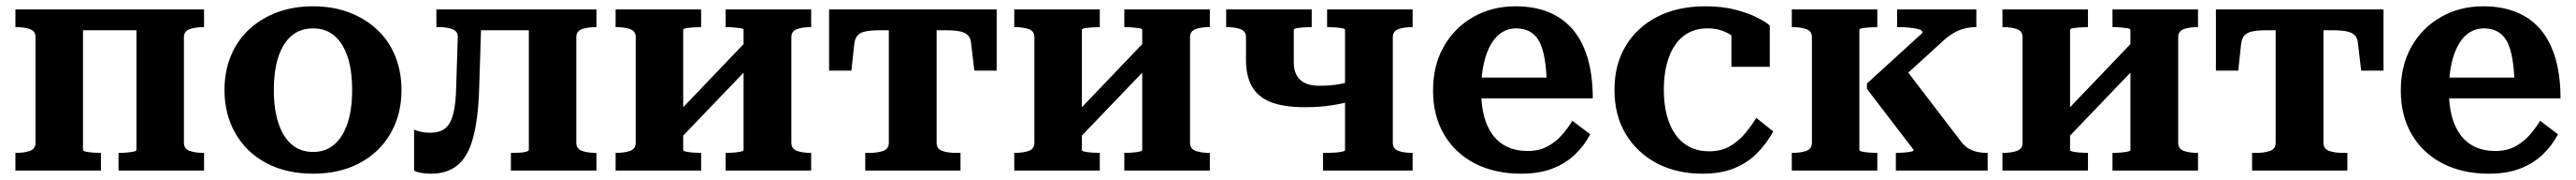

<svg xmlns="http://www.w3.org/2000/svg" viewBox="-20 -541 8194 571"><path d="M93 -88V-423Q93 -442 75.5 -448.5Q58 -455 30 -455H29V-511H244V-65Q244 -62 253 -60Q262 -58 275 -57Q288 -56 298 -56H301V0H29V-56H30Q58 -56 75.5 -62.5Q93 -69 93 -88ZM414 -65V-511H629V-455H627Q601 -455 583 -448.5Q565 -442 565 -423V-88Q565 -69 583 -62.5Q601 -56 627 -56H629V0H357V-56H359Q370 -56 382.5 -57Q395 -58 404.5 -60Q414 -62 414 -65ZM191 -445V-511H482V-445Z M1257 -255Q1257 -178 1222 -117.5Q1187 -57 1123.5 -23.5Q1060 10 976 10Q891 10 827.5 -23.5Q764 -57 729 -117.5Q694 -178 694 -255Q694 -314 714 -363Q734 -412 771.5 -447Q809 -482 860.5 -501.5Q912 -521 976 -521Q1039 -521 1090.5 -501.5Q1142 -482 1179.5 -447Q1217 -412 1237 -363Q1257 -314 1257 -255ZM851 -255Q851 -193 866 -149Q881 -105 908.5 -82Q936 -59 976 -59Q1015 -59 1042.5 -82Q1070 -105 1085 -149Q1100 -193 1100 -255Q1100 -319 1085 -362.5Q1070 -406 1042.5 -428.5Q1015 -451 976 -451Q936 -451 908.5 -428.5Q881 -406 866 -362.5Q851 -319 851 -255Z M1431 -267 1436 -422Q1437 -441 1420 -448Q1403 -455 1376 -455H1368V-511H1512L1504 -260Q1501 -165 1485 -105Q1469 -45 1436 -17.5Q1403 10 1351 10Q1335 10 1320 7.5Q1305 5 1297 0V-130Q1302 -127 1316.5 -123.5Q1331 -120 1349 -120Q1378 -120 1395.5 -133.5Q1413 -147 1421.5 -179.5Q1430 -212 1431 -267ZM1662 -65V-511H1877V-455H1875Q1849 -455 1831 -448.5Q1813 -442 1813 -423V-88Q1813 -69 1831 -62.5Q1849 -56 1875 -56H1877V0H1605V-56H1607Q1618 -56 1630.5 -56.5Q1643 -57 1652.5 -59.5Q1662 -62 1662 -65ZM1466 -445V-511H1730V-445Z M2002 -88V-423Q2002 -442 1984.5 -448.5Q1967 -455 1939 -455H1938V-511H2210V-455H2207Q2197 -455 2184 -454Q2171 -453 2162 -451.5Q2153 -450 2153 -446V-65Q2153 -62 2162 -60Q2171 -58 2184 -57Q2197 -56 2207 -56H2210V0H1938V-56H1939Q1967 -56 1984.5 -62.5Q2002 -69 2002 -88ZM2345 -65V-446Q2345 -450 2335.5 -451.5Q2326 -453 2313.5 -454Q2301 -455 2290 -455H2288V-511H2560V-455H2559Q2532 -455 2514.5 -448.5Q2497 -442 2497 -423V-88Q2497 -69 2514.5 -62.5Q2532 -56 2559 -56H2560V0H2288V-56H2290Q2301 -56 2313.5 -57Q2326 -58 2335.5 -60Q2345 -62 2345 -65ZM2130 -87 2088 -133 2366 -423 2408 -376Z M2883 -445V-511H3150V-317H3079L3069 -401Q3068 -419 3059 -428.5Q3050 -438 3033 -441.5Q3016 -445 2987 -445ZM2884 -445H2779Q2751 -445 2733.5 -441.5Q2716 -438 2707.5 -428.5Q2699 -419 2697 -401L2688 -317H2617V-511H2884ZM2959 -88Q2959 -69 2976.5 -62.5Q2994 -56 3021 -56H3035V0H2732V-56H2745Q2772 -56 2789.5 -62.5Q2807 -69 2807 -88V-511H2959Z M3270 -88V-423Q3270 -442 3252.5 -448.5Q3235 -455 3207 -455H3206V-511H3478V-455H3475Q3465 -455 3452 -454Q3439 -453 3430 -451.5Q3421 -450 3421 -446V-65Q3421 -62 3430 -60Q3439 -58 3452 -57Q3465 -56 3475 -56H3478V0H3206V-56H3207Q3235 -56 3252.5 -62.5Q3270 -69 3270 -88ZM3613 -65V-446Q3613 -450 3603.5 -451.5Q3594 -453 3581.5 -454Q3569 -455 3558 -455H3556V-511H3828V-455H3827Q3800 -455 3782.5 -448.5Q3765 -442 3765 -423V-88Q3765 -69 3782.5 -62.5Q3800 -56 3827 -56H3828V0H3556V-56H3558Q3569 -56 3581.5 -57Q3594 -58 3603.5 -60Q3613 -62 3613 -65ZM3398 -87 3356 -133 3634 -423 3676 -376Z M4258 -65V-446Q4258 -450 4249 -451.5Q4240 -453 4227 -454Q4214 -455 4204 -455H4201V-511H4473V-455H4472Q4445 -455 4427.5 -448.5Q4410 -442 4410 -423V-88Q4410 -69 4427.5 -62.5Q4445 -56 4472 -56H4473V0H4188V-56H4204Q4214 -56 4227 -57Q4240 -58 4249 -60Q4258 -62 4258 -65ZM3943 -350V-423Q3943 -442 3925.5 -448.5Q3908 -455 3881 -455H3880V-511H4152V-455H4149Q4138 -455 4125.5 -454Q4113 -453 4104 -451.5Q4095 -450 4095 -446V-342Q4095 -319 4104 -302.5Q4113 -286 4130.5 -277.5Q4148 -269 4176 -269Q4207 -269 4230.5 -272.5Q4254 -276 4285 -285V-222Q4249 -212 4213 -206.5Q4177 -201 4130 -201Q4062 -201 4021 -217.5Q3980 -234 3961.5 -267.5Q3943 -301 3943 -350Z M4691 -253Q4691 -207 4700.5 -171.5Q4710 -136 4729 -111.5Q4748 -87 4775.5 -74.5Q4803 -62 4838 -62Q4875 -62 4902 -76.5Q4929 -91 4948.5 -113.5Q4968 -136 4981 -158L5038 -115Q5019 -79 4989 -50.5Q4959 -22 4917 -6Q4875 10 4818 10Q4735 10 4672 -22Q4609 -54 4573.5 -113.5Q4538 -173 4538 -254Q4538 -334 4572.5 -394Q4607 -454 4666.5 -487.5Q4726 -521 4800 -521Q4860 -521 4905.5 -502.5Q4951 -484 4982 -448Q5013 -412 5029.5 -357Q5046 -302 5046 -229H4670V-295H4925L4900 -268Q4899 -319 4893 -354Q4887 -389 4875.5 -410Q4864 -431 4845.5 -441Q4827 -451 4802 -451Q4778 -451 4758 -439Q4738 -427 4723 -402Q4708 -377 4699.5 -340Q4691 -303 4691 -253Z M5416 -61Q5455 -61 5483 -77.5Q5511 -94 5531.5 -119Q5552 -144 5566 -167L5620 -124Q5599 -86 5569 -55.5Q5539 -25 5496.5 -7.5Q5454 10 5395 10Q5313 10 5250 -23Q5187 -56 5151 -115.5Q5115 -175 5115 -256Q5115 -337 5151.5 -396.5Q5188 -456 5252.5 -488.5Q5317 -521 5404 -521Q5459 -521 5500.5 -510Q5542 -499 5569.5 -485Q5597 -471 5609 -460V-329H5487V-452Q5500 -450 5508.5 -444.5Q5517 -439 5521 -430.5Q5525 -422 5525 -412.5Q5525 -403 5520 -394Q5506 -419 5477 -435Q5448 -451 5411 -451Q5366 -451 5335 -427Q5304 -403 5288 -359Q5272 -315 5272 -256Q5272 -211 5281.5 -175Q5291 -139 5309.5 -113.5Q5328 -88 5355 -74.5Q5382 -61 5416 -61Z M5743 -88V-423Q5743 -442 5725.5 -448.5Q5708 -455 5680 -455H5679V-511H5951V-455H5948Q5938 -455 5925 -454Q5912 -453 5903 -451.5Q5894 -450 5894 -446V-65Q5894 -62 5903 -60Q5912 -58 5925 -57Q5938 -56 5948 -56H5951V0H5679V-56H5680Q5708 -56 5725.5 -62.5Q5743 -69 5743 -88ZM6302 0H6010V-56H6013Q6023 -56 6036 -57Q6049 -58 6058 -60Q6067 -62 6067 -65L5918 -259V-276L6095 -437Q6095 -445 6082 -448.5Q6069 -452 6051.5 -453.5Q6034 -455 6020 -455H6014V-511H6266V-455H6265Q6245 -455 6226.5 -450Q6208 -445 6191.5 -435Q6175 -425 6160 -411L6005 -270L6030 -336L6218 -91Q6229 -77 6242 -69.5Q6255 -62 6269.5 -59Q6284 -56 6300 -56H6302Z M6413 -88V-423Q6413 -442 6395.5 -448.5Q6378 -455 6350 -455H6349V-511H6621V-455H6618Q6608 -455 6595 -454Q6582 -453 6573 -451.5Q6564 -450 6564 -446V-65Q6564 -62 6573 -60Q6582 -58 6595 -57Q6608 -56 6618 -56H6621V0H6349V-56H6350Q6378 -56 6395.5 -62.5Q6413 -69 6413 -88ZM6756 -65V-446Q6756 -450 6746.5 -451.5Q6737 -453 6724.5 -454Q6712 -455 6701 -455H6699V-511H6971V-455H6970Q6943 -455 6925.5 -448.5Q6908 -442 6908 -423V-88Q6908 -69 6925.5 -62.5Q6943 -56 6970 -56H6971V0H6699V-56H6701Q6712 -56 6724.5 -57Q6737 -58 6746.5 -60Q6756 -62 6756 -65ZM6541 -87 6499 -133 6777 -423 6819 -376Z M7294 -445V-511H7561V-317H7490L7480 -401Q7479 -419 7470 -428.5Q7461 -438 7444 -441.5Q7427 -445 7398 -445ZM7295 -445H7190Q7162 -445 7144.5 -441.5Q7127 -438 7118.5 -428.5Q7110 -419 7108 -401L7099 -317H7028V-511H7295ZM7370 -88Q7370 -69 7387.5 -62.5Q7405 -56 7432 -56H7446V0H7143V-56H7156Q7183 -56 7200.5 -62.5Q7218 -69 7218 -88V-511H7370Z M7769 -253Q7769 -207 7778.5 -171.5Q7788 -136 7807 -111.5Q7826 -87 7853.5 -74.5Q7881 -62 7916 -62Q7953 -62 7980 -76.5Q8007 -91 8026.5 -113.5Q8046 -136 8059 -158L8116 -115Q8097 -79 8067 -50.5Q8037 -22 7995 -6Q7953 10 7896 10Q7813 10 7750 -22Q7687 -54 7651.5 -113.5Q7616 -173 7616 -254Q7616 -334 7650.5 -394Q7685 -454 7744.5 -487.5Q7804 -521 7878 -521Q7938 -521 7983.5 -502.5Q8029 -484 8060 -448Q8091 -412 8107.5 -357Q8124 -302 8124 -229H7748V-295H8003L7978 -268Q7977 -319 7971 -354Q7965 -389 7953.5 -410Q7942 -431 7923.5 -441Q7905 -451 7880 -451Q7856 -451 7836 -439Q7816 -427 7801 -402Q7786 -377 7777.5 -340Q7769 -303 7769 -253Z"/></svg>

Font: Roboto Serif 28pt SemiBold
Style: Regular
Weight: 600
Designer: Greg Gazdowicz
Foundry: Commercial Type
Version: Version 1.008